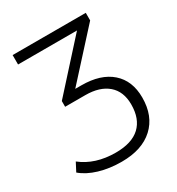

<svg xmlns="http://www.w3.org/2000/svg" viewBox="-166 -607 830 900"><g transform="rotate(-30 249.0 -156.5)"><path d="M231 188Q165 188 110 171.5Q55 155 20 125L44 79Q117 137 228 137Q315 137 359 96Q403 55 403 -23Q403 -93 359.5 -130.5Q316 -168 238 -168H129V-199L356 -450H37V-501H433V-460L212 -217H245Q349 -217 406.5 -166.5Q464 -116 464 -25Q464 75 402.5 131.5Q341 188 231 188Z"/></g></svg>

Font: Mulish Light
Style: Regular
Weight: 300
Designer: Vernon Adams
Foundry: Vernon Adams
Version: Version 3.603; ttfautohint (v1.8.3)